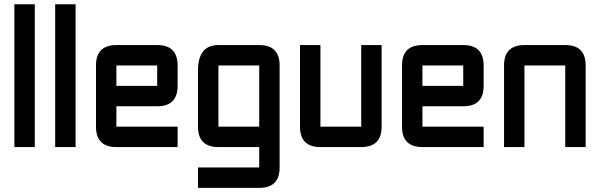

<svg xmlns="http://www.w3.org/2000/svg" viewBox="-20 -704 2872 919"><path d="M48.8 -683.6H146.5V0H48.8Z M244.1 -683.6H341.8V0H244.1Z M537.1 -488.3H732.4Q830.1 -488.3 830.1 -390.6V-293Q830.1 -195.3 732.4 -195.3H537.1V-97.7H830.1V0H537.1Q439.5 0 439.5 -97.7V-390.6Q439.5 -488.3 537.1 -488.3ZM732.4 -390.6H537.1V-293H732.4Z M1220.7 195.3H927.7V97.7H1220.7V0H1025.4Q927.7 0 927.7 -97.7V-366.2Q927.7 -488.3 1025.4 -488.3H1220.7Q1318.4 -488.3 1318.4 -390.6V97.7Q1318.4 195.3 1220.7 195.3ZM1025.4 -97.7H1220.7V-390.6H1025.4Z M1709 -488.3H1806.6V-97.7Q1806.6 0 1709 0H1513.7Q1416 0 1416 -97.7V-488.3H1513.7V-97.7H1709Z M2002 -488.3H2197.3Q2294.9 -488.3 2294.9 -390.6V-293Q2294.9 -195.3 2197.3 -195.3H2002V-97.7H2294.9V0H2002Q1904.3 0 1904.3 -97.7V-390.6Q1904.3 -488.3 2002 -488.3ZM2197.3 -390.6H2002V-293H2197.3Z M2685.5 -390.6H2490.2V0H2392.6V-390.6Q2392.6 -488.3 2490.2 -488.3H2685.5Q2783.2 -488.3 2783.2 -390.6V0H2685.5Z"/></svg>

Font: BabelStone Runic Elder Futhark
Style: Regular
Weight: 400
Designer: Andrew West
Foundry: BabelStone
Version: Version 3.005 March 14, 2022